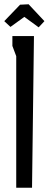

<svg xmlns="http://www.w3.org/2000/svg" viewBox="-32 -879 228 899"><path d="M44 -616 26 -664V-710H127L118 0H44ZM82 -800 17 -753 -12 -780 62 -857 102 -859 176 -780 149 -751Z"/></svg>

Font: Bahianita
Style: Regular
Weight: 400
Designer: Pablo Cosgaya & Dani Raskovsky
Foundry: Pablo Cosgaya & Dani Raskovsky
Version: Version 1.008